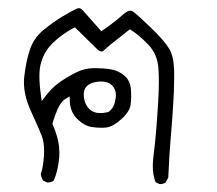

<svg xmlns="http://www.w3.org/2000/svg" viewBox="-20 -282 540 478"><path d="M377 176.3Q377.4 176.3 379.9 176.3Q382.3 176.3 386 175.3Q389.6 174.3 392.6 171.9L398.9 160.2Q401.9 95.7 404.8 63.7Q407.7 31.7 410.6 -12.5Q413.6 -56.6 413.6 -87.9Q413.6 -96.7 413.6 -105.5Q412.6 -141.6 401.4 -160.2Q389.6 -180.2 356.9 -211.9Q324.2 -243.7 311 -253.4Q308.1 -255.4 304.7 -255.4Q297.4 -255.4 286.6 -246.1Q266.1 -227.5 237.8 -208L232.4 -204.1L186 -256.3Q181.2 -261.7 176.3 -261.7Q173.8 -261.7 171.4 -260.3Q157.7 -254.4 134.8 -240.5Q111.8 -226.6 87.9 -207Q65.9 -189 55.7 -162.1Q45.4 -133.8 40.5 -92.3Q39.6 -85 39.6 -77.1Q39.6 -43.5 56.6 -6.3Q78.1 41 84 56.4Q89.8 71.8 89.8 93.3Q89.8 99.6 89.4 106.4Q87.4 134.8 81.5 151.4Q82.5 159.7 87.4 167.5L97.7 172.4Q98.1 172.4 100.3 172.4Q102.5 172.4 106.2 171.4Q109.9 170.4 113.3 168Q124 146 127.4 110.4Q127.9 105 127.9 98.6Q127.9 92.3 127 82.5Q126 72.8 122.1 58.3Q118.2 43.9 110.4 25.9Q123 -17.1 136.7 -30.8Q139.6 -33.7 142.6 -35.6L153.3 -42L153.8 -29.8Q154.8 -3.4 172.1 13.9Q189.5 31.2 208.5 34.2Q220.7 36.1 231.9 36.1Q239.3 36.1 246.1 35.2Q261.2 33.2 282.2 14.6Q302.7 -3.9 305.2 -21.5Q306.6 -32.2 306.6 -42.5Q306.6 -52.7 305.7 -62Q303.7 -82 289.1 -94.2Q274.4 -106.4 255.9 -109.4Q237.3 -112.3 217.8 -112.3Q214.8 -112.3 211.9 -112.3Q190.4 -111.8 170.4 -102.1Q150.4 -92.3 130.4 -78.6Q110.4 -64.9 94.7 -44.4L84 -30.3L81.5 -47.9Q78.1 -72.3 78.1 -93Q78.1 -113.8 83 -128.4Q91.3 -156.2 113.3 -176.8Q135.3 -197.3 161.6 -211.4L166.5 -213.9L217.3 -164.1Q227.1 -153.8 232.9 -153.8Q235.4 -153.8 238.3 -156.2Q251 -168.5 303.2 -209Q315.9 -201.2 325.2 -193.4Q336.4 -184.1 349.1 -170.9Q372.6 -146.5 374.5 -109.9Q375.5 -95.7 375.5 -76.2Q375.5 -41 368.7 43.9Q366.7 69.3 361.8 109.4Q360.4 120.6 360.4 130.9Q360.4 153.8 367.2 171.4ZM249 -2.9Q237.8 -0.5 232.2 -0.5Q226.6 -0.5 222.2 -1Q210.4 -2.9 202.6 -10.3Q188.5 -24.9 188.5 -47.4Q188.5 -71.3 216.8 -77.6Q225.1 -79.1 232.4 -79.1Q249 -79.1 258.8 -69.6Q268.6 -60.1 268.6 -44.9Q268.6 -40 267.1 -33.2Q263.7 -12.2 250 -3.4Z"/></svg>

Font: Bakudai
Style: ExtraLight
Weight: 200
Version: Version 1.48